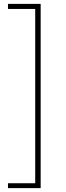

<svg xmlns="http://www.w3.org/2000/svg" viewBox="-20 -800 339 987"><path d="M21 142H161V-754H21V-780H189V167H21Z"/></svg>

Font: Merged Yaku Han JP Thin
Style: Regular
Weight: 250
Designer: Ryoko NISHIZUKA 西塚涼子 (kana, bopomofo & ideographs); Paul D. Hunt (Latin, Greek & Cyrillic); Sandoll Communications 산돌커뮤니
Foundry: Adobe
Version: Version 2.004